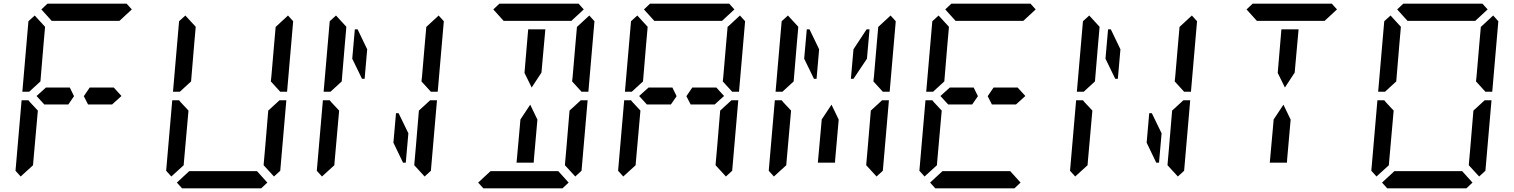

<svg xmlns="http://www.w3.org/2000/svg" viewBox="-20 -1020 8200 1040"><path d="M220 -454 178 -500 229 -546H332H358L381 -499L350 -454H234ZM204 -969 237 -1000H666L694 -969L627 -907H625H490H397H262H260ZM92 -64 64 -95 97 -477H134L142 -467L185 -421L167 -218L160 -139L159 -125ZM199 -579 138 -523H101L134 -905L168 -936L224 -875L223 -861L216 -782ZM596 -546 638 -500 587 -454H574H497H457L434 -499L466 -546H492Z M908 -64 880 -95 913 -477H950L958 -467L1001 -421L983 -218L976 -139L975 -125ZM1428 -31 1395 0H966L938 -31L1005 -93H1007H1142H1235H1370H1372ZM1433 -421 1494 -477H1531L1498 -95L1464 -64L1408 -125L1409 -139L1416 -218ZM1540 -936 1568 -905 1535 -523H1498L1447 -579L1450 -607L1465 -782L1472 -861L1473 -874ZM1015 -579 954 -523H917L950 -905L984 -936L1040 -875L1039 -861L1032 -782Z M1955 -593H1941L1888 -702L1902 -861H1917L1969 -753ZM2125 -407H2139L2192 -298L2178 -139H2163L2111 -247ZM1724 -64 1696 -95 1729 -477H1766L1774 -467L1817 -421L1799 -218L1792 -139L1791 -125ZM2249 -421 2310 -477H2347L2314 -95L2280 -64L2224 -125L2225 -139L2232 -218ZM2356 -936 2384 -905 2351 -523H2314L2263 -579L2266 -607L2281 -782L2288 -861L2289 -874ZM1831 -579 1770 -523H1733L1766 -905L1800 -936L1856 -875L1855 -861L1848 -782Z M2872 -157 2871 -139H2778L2795 -327L2799 -373L2852 -453L2891 -372L2887 -327ZM2652 -969 2685 -1000H3114L3142 -969L3075 -907H3073H2938H2845H2710H2708ZM2841 -861H2934L2917 -673L2913 -627L2860 -546L2821 -625L2825 -673ZM3060 -31 3027 0H2598L2570 -31L2637 -93H2639H2774H2867H3002H3004ZM3065 -421 3126 -477H3163L3130 -95L3096 -64L3040 -125L3041 -139L3048 -218ZM3172 -936 3200 -905 3167 -523H3130L3079 -579L3082 -607L3097 -782L3104 -861L3105 -874Z M3484 -454 3442 -500 3493 -546H3596H3622L3645 -499L3614 -454H3498ZM3468 -969 3501 -1000H3930L3958 -969L3891 -907H3889H3754H3661H3526H3524ZM3356 -64 3328 -95 3361 -477H3398L3406 -467L3449 -421L3431 -218L3424 -139L3423 -125ZM3881 -421 3942 -477H3979L3946 -95L3912 -64L3856 -125L3857 -139L3864 -218ZM3988 -936 4016 -905 3983 -523H3946L3895 -579L3898 -607L3913 -782L3920 -861L3921 -874ZM3463 -579 3402 -523H3365L3398 -905L3432 -936L3488 -875L3487 -861L3480 -782ZM3860 -546 3902 -500 3851 -454H3838H3761H3721L3698 -499L3730 -546H3756Z M4504 -157 4503 -139H4410L4427 -327L4431 -373L4484 -453L4523 -372L4519 -327ZM4403 -593H4389L4336 -702L4350 -861H4365L4417 -753ZM4172 -64 4144 -95 4177 -477H4214L4222 -467L4265 -421L4247 -218L4240 -139L4239 -125ZM4697 -421 4758 -477H4795L4762 -95L4728 -64L4672 -125L4673 -139L4680 -218ZM4804 -936 4832 -905 4799 -523H4762L4711 -579L4714 -607L4729 -782L4736 -861L4737 -874ZM4674 -861H4690L4676 -702L4603 -593H4589L4603 -753ZM4279 -579 4218 -523H4181L4214 -905L4248 -936L4304 -875L4303 -861L4296 -782Z M5116 -454 5074 -500 5125 -546H5228H5254L5277 -499L5246 -454H5130ZM5100 -969 5133 -1000H5562L5590 -969L5523 -907H5521H5386H5293H5158H5156ZM4988 -64 4960 -95 4993 -477H5030L5038 -467L5081 -421L5063 -218L5056 -139L5055 -125ZM5508 -31 5475 0H5046L5018 -31L5085 -93H5087H5222H5315H5450H5452ZM5095 -579 5034 -523H4997L5030 -905L5064 -936L5120 -875L5119 -861L5112 -782ZM5492 -546 5534 -500 5483 -454H5470H5393H5353L5330 -499L5362 -546H5388Z M6035 -593H6021L5968 -702L5982 -861H5997L6049 -753ZM6205 -407H6219L6272 -298L6258 -139H6243L6191 -247ZM5804 -64 5776 -95 5809 -477H5846L5854 -467L5897 -421L5879 -218L5872 -139L5871 -125ZM6329 -421 6390 -477H6427L6394 -95L6360 -64L6304 -125L6305 -139L6312 -218ZM6436 -936 6464 -905 6431 -523H6394L6343 -579L6346 -607L6361 -782L6368 -861L6369 -874ZM5911 -579 5850 -523H5813L5846 -905L5880 -936L5936 -875L5935 -861L5928 -782Z M6952 -157 6951 -139H6858L6875 -327L6879 -373L6932 -453L6971 -372L6967 -327ZM6732 -969 6765 -1000H7194L7222 -969L7155 -907H7153H7018H6925H6790H6788ZM6921 -861H7014L6997 -673L6993 -627L6940 -546L6901 -625L6905 -673Z M7548 -969 7581 -1000H8010L8038 -969L7971 -907H7969H7834H7741H7606H7604ZM7436 -64 7408 -95 7441 -477H7478L7486 -467L7529 -421L7511 -218L7504 -139L7503 -125ZM7956 -31 7923 0H7494L7466 -31L7533 -93H7535H7670H7763H7898H7900ZM7961 -421 8022 -477H8059L8026 -95L7992 -64L7936 -125L7937 -139L7944 -218ZM8068 -936 8096 -905 8063 -523H8026L7975 -579L7978 -607L7993 -782L8000 -861L8001 -874ZM7543 -579 7482 -523H7445L7478 -905L7512 -936L7568 -875L7567 -861L7560 -782Z"/></svg>

Font: DSEG14 Classic Mini
Style: Italic
Weight: 400
Italic angle: -5°
Designer: Keshikan(Twitter:@keshinomi_88pro)
Version: Version 0.46